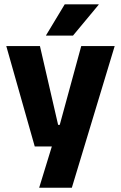

<svg xmlns="http://www.w3.org/2000/svg" viewBox="-20 -707 566 899"><path d="M332 -122.4 250.1 -87 360.4 -491.4H517L316.4 172H163.4L240.2 -78.1L312.1 -21.2H142.7L9.4 -491.4H167L252.1 -122.4ZM283.1 -686.8H442V-684.9L321.7 -540.2H195.6V-541.7Z"/></svg>

Font: Anek Gurmukhi Medium
Style: Regular
Weight: 500
Designer: Sarang Kulkarni (Gurmukhi), Yesha Goshar (Latin)
Foundry: Ek Type
Version: Version 1.003